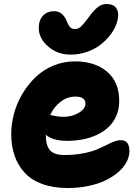

<svg xmlns="http://www.w3.org/2000/svg" viewBox="-20 -880 697 960"><path d="M333 -606.9Q267.1 -606.9 220.5 -647.7Q173.8 -688.5 173.8 -738.8Q173.8 -779.8 195.3 -802Q216.8 -824.2 251 -824.2Q289.6 -824.2 310.1 -782.2Q312 -778.3 315.9 -769.3Q319.8 -760.3 322.3 -755.6Q324.7 -751 329.3 -745.4Q334 -739.7 340.8 -737.3Q347.7 -734.9 356.9 -734.9Q371.6 -734.9 386 -748.5Q400.4 -762.2 419.2 -788.1Q438 -814 446.8 -823.2Q464.8 -842.8 479.2 -851.3Q493.7 -859.9 514.2 -859.9Q542 -859.9 556.4 -845.5Q570.8 -831.1 570.8 -806.2Q570.8 -782.2 560.3 -755.1Q549.8 -728 528.8 -701.9Q507.8 -675.8 480 -654.5Q452.1 -633.3 413.6 -620.1Q375 -606.9 333 -606.9ZM318.8 60.1Q246.6 60.1 191.9 40.3Q137.2 20.5 103.5 -16.1Q69.8 -52.7 53 -101.3Q36.1 -149.9 36.1 -210Q36.1 -261.2 50.3 -313Q64.5 -364.7 92.3 -411.4Q120.1 -458 157.7 -494.1Q195.3 -530.3 246.3 -551.8Q297.4 -573.2 354 -573.2Q454.6 -573.2 515.4 -521.5Q576.2 -469.7 576.2 -375Q576.2 -334.5 561.5 -300.8Q546.9 -267.1 522.2 -244.1Q497.6 -221.2 464.1 -205.6Q430.7 -189.9 393.3 -182.9Q356 -175.8 315.9 -175.8Q244.1 -175.8 209 -206.1Q209 -152.3 230 -128.7Q251 -105 301.8 -105Q350.6 -105 391.8 -112.5Q433.1 -120.1 460 -131.1Q486.8 -142.1 508.3 -153.1Q529.8 -164.1 548.8 -171.6Q567.9 -179.2 584 -179.2Q627 -179.2 627 -125Q627 -97.7 613.3 -70.8Q599.6 -43.9 572.8 -20.5Q545.9 2.9 509.3 21Q472.7 39.1 423.3 49.6Q374 60.1 318.8 60.1ZM356.9 -397Q316.9 -397 283.7 -371.8Q250.5 -346.7 231 -305.2Q232.4 -304.7 246.6 -301.8Q260.7 -298.8 272.2 -297.4Q283.7 -295.9 296.9 -295.9Q339.8 -295.9 373.5 -315.7Q407.2 -335.4 407.2 -361.8Q407.2 -397 356.9 -397Z"/></svg>

Font: Shantell Sans Irregular
Style: Regular
Weight: 800
Designer: Stephen Nixon, Anya Danilova, Shantell Martin
Foundry: Arrow Type
Version: Version 1.006;[9816181b4]